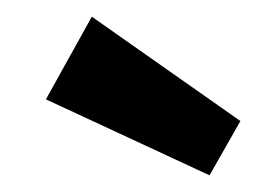

<svg xmlns="http://www.w3.org/2000/svg" viewBox="-20 -838 333 230"><path d="M268 -693 231 -628 35 -719 90 -818Z"/></svg>

Font: Fira Sans Compressed SemiBold
Style: Regular
Weight: 600
Width: 1
Designer: bBox Type GmbH & Carrois Corporate GbR & Edenspiekermann AG
Foundry: bBox Type GmbH & Carrois Corporate GbR & Edenspiekermann AG
Version: Version 4.301